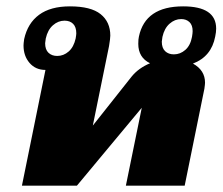

<svg xmlns="http://www.w3.org/2000/svg" viewBox="-20 -584 700 604"><path d="M660 -494Q660 -483 657 -469Q645 -406 587 -384Q625 -363 625 -324Q625 -319 623 -305L561 0H376L426 -245L222 0H49L123 -364Q92 -364 73 -386Q54 -408 54 -441Q54 -447 56 -461Q67 -511 103 -537.5Q139 -564 200 -564Q266 -564 296.5 -539.5Q327 -515 327 -472Q327 -463 323 -439L272 -189L394 -343Q416 -370 452 -385Q415 -403 415 -446Q415 -461 417 -469Q437 -564 556 -564Q660 -564 660 -494ZM489 -453Q489 -433 499.5 -423Q510 -413 527 -413Q547 -413 563 -427Q579 -441 584 -468Q586 -480 586 -486Q586 -505 576 -514.5Q566 -524 550 -524Q530 -524 513.5 -509.5Q497 -495 491 -468Q489 -456 489 -453ZM220 -479Q220 -499 210 -509Q200 -519 183 -519Q163 -519 146.5 -504.5Q130 -490 124 -463Q122 -451 122 -448Q122 -428 132.5 -418Q143 -408 160 -408Q180 -408 196 -422Q212 -436 218 -463Q220 -475 220 -479Z"/></svg>

Font: Trirong Black
Style: Italic
Weight: 900
Italic angle: -12°
Designer: Katatrad Team
Foundry: CadsonDemak
Version: Version 1.001